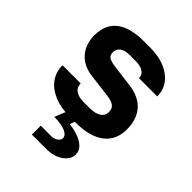

<svg xmlns="http://www.w3.org/2000/svg" viewBox="-217 -686 1033 1033"><g transform="rotate(45 300.0 -169.5)"><path d="M202.3 221.7V153.9H280.8Q305.3 153.9 320.1 142Q334.8 130.1 334.8 117.9Q334.8 95.8 304.8 82.4Q274.8 69 220.5 69L255.5 -17.5H326.1L306.8 38.4Q337 40.5 368.9 51Q400.7 61.4 423.1 81.1Q445.5 100.8 445.5 131Q445.5 167.6 407.8 194.6Q370.1 221.7 308.5 221.7ZM277.2 9.7Q210.2 9.7 160.3 -11.3Q110.5 -32.4 82.9 -70Q55.3 -107.6 55.3 -158.6H193.7Q193.7 -129.1 215.6 -114Q237.5 -98.9 277.2 -98.9H321.2Q363.5 -98.9 386.8 -114.1Q410 -129.3 410 -157.4Q410 -184.1 392.3 -196.8Q374.6 -209.6 338.2 -213.6L208.3 -229.7Q137.9 -238.5 100.1 -283Q62.3 -327.4 62.3 -394.7Q62.3 -476 115.6 -517.8Q168.9 -559.7 272.1 -559.7H318.6Q416.4 -559.7 475 -516.4Q533.6 -473.1 534.2 -400.6H395.6Q395.3 -425.3 374.9 -439.2Q354.5 -453.1 318.6 -453.1H272.1Q235.4 -453.1 216.2 -438.9Q197 -424.7 197 -399.8Q197 -376 213.9 -366.6Q230.8 -357.3 261.9 -353.3L385.2 -337.5Q464.5 -327.5 504.6 -281.4Q544.7 -235.3 544.7 -159.1Q544.7 -78.7 487.9 -34.5Q431 9.7 321.2 9.7Z"/></g></svg>

Font: JetBrains Mono
Style: Regular
Weight: 400
Monospace: yes
Designer: Philipp Nurullin, Konstantin Bulenkov
Foundry: JetBrains
Version: Version 2.305